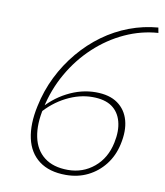

<svg xmlns="http://www.w3.org/2000/svg" viewBox="-77 -728 686 798"><g transform="rotate(10 265.5 -329.0)"><path d="M318 -354Q376 -354 411 -329Q446 -304 458 -260.5Q470 -217 457 -159Q446 -109 417 -72Q388 -35 346.5 -14.5Q305 6 254 6Q184 6 141 -26.5Q98 -59 85 -118Q72 -177 89 -255Q103 -322 132.5 -381.5Q162 -441 204 -491Q246 -541 297 -578Q348 -615 406.5 -637Q465 -659 527 -664L531 -642Q459 -637 391.5 -606Q324 -575 267.5 -522.5Q211 -470 171.5 -401Q132 -332 115 -252Q99 -182 110 -128.5Q121 -75 159 -45.5Q197 -16 259 -16Q322 -16 369 -55Q416 -94 430 -161Q441 -212 430.5 -251Q420 -290 390 -311Q360 -332 308 -332Q253 -332 198 -304Q143 -276 101 -226L95 -238Q139 -293 198 -323.5Q257 -354 318 -354Z"/></g></svg>

Font: Ysabeau Office Thin
Style: Italic
Weight: 250
Italic angle: -12°
Designer: Christian Thalmann (Catharsis Fonts)
Version: Version 2.001;gftools[0.9.30]; featfreeze: tnum,lnum,ss02